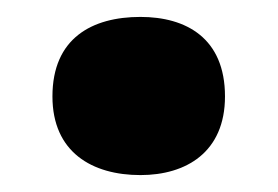

<svg xmlns="http://www.w3.org/2000/svg" viewBox="-20 -195 329 227"><path d="M42 -81C42 -15 89 12 146 12C200 12 246 -15 246 -81C246 -150 200 -175 146 -175C89 -175 42 -150 42 -81Z"/></svg>

Font: Noto Sans Thai Looped Black
Style: Regular
Weight: 900
Designer: Sasikarn Vongin, Ben Mitchell
Foundry: The Fontpad Ltd
Version: Version 1.001